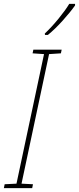

<svg xmlns="http://www.w3.org/2000/svg" viewBox="-45 -970 407 990"><path d="M202 -790Q238 -819 278.5 -864Q319 -909 342 -942V-950H312Q293 -918 257 -874Q221 -830 186 -797L187 -790ZM121 0 125 -20 66 -23 208 -691 269 -695 273 -714H127L123 -695L182 -691L40 -23L-21 -20L-25 0Z"/></svg>

Font: Noto Sans Display SemiCondensed Thin
Style: Italic
Weight: 250
Width: 4
Designer: Monotype Design team
Foundry: Monotype Imaging Inc.
Version: 1.000